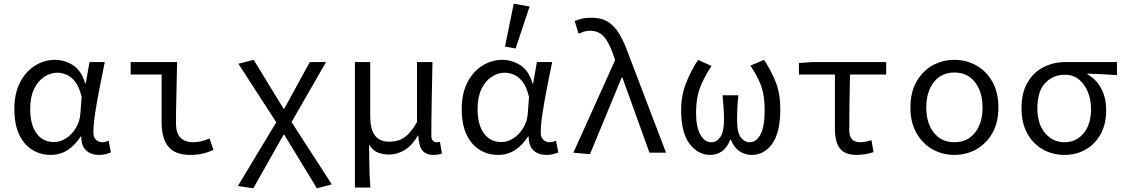

<svg xmlns="http://www.w3.org/2000/svg" viewBox="-20 -819 6040 1030"><path d="M253 12Q166 12 111.5 -51.5Q57 -115 57 -234Q57 -318 87.5 -377Q118 -436 168 -467Q218 -498 275 -498Q325 -498 370.5 -470Q416 -442 437 -371H440L460 -486H542Q529 -422 515 -351Q501 -280 491 -216Q481 -152 481 -107Q481 -82 495 -69Q509 -56 529 -56Q537 -56 546.5 -58.5Q556 -61 563 -64L575 -1Q565 3 549 7.5Q533 12 511 12Q468 12 442 -12Q416 -36 416 -87H413Q349 12 253 12ZM270 -57Q304 -57 335 -77.5Q366 -98 387 -132.5Q408 -167 411 -208L418 -299Q405 -353 383 -381Q361 -409 335.5 -419Q310 -429 288 -429Q251 -429 217.5 -407Q184 -385 163 -342Q142 -299 142 -235Q142 -150 176 -103.5Q210 -57 270 -57Z M1000 12Q919 12 883 -32.5Q847 -77 847 -163V-419H681V-486H930Q929 -404 926.5 -316.5Q924 -229 924 -157Q924 -105 948 -80.5Q972 -56 1018 -56Q1037 -56 1059 -61Q1081 -66 1104 -76L1125 -15Q1100 -3 1070 4.5Q1040 12 1000 12Z M1339 191 1256 179 1462 -163 1259 -477 1341 -498 1501 -236H1505L1642 -486H1729L1544 -164L1760 170L1680 191L1505 -96H1501Z M1884 187V-486H1966V-195Q1966 -128 1990.5 -93.5Q2015 -59 2069 -59Q2094 -59 2118.5 -66.5Q2143 -74 2167.5 -97Q2192 -120 2217 -164V-486H2300Q2298 -388 2296 -283.5Q2294 -179 2294 -92Q2294 -73 2302 -64.5Q2310 -56 2322 -56Q2326 -56 2329.5 -56.5Q2333 -57 2340 -58L2351 4Q2333 12 2304 12Q2266 12 2246.5 -11Q2227 -34 2224 -92H2222Q2192 -40 2152 -15Q2112 10 2068 10Q2035 10 2007.5 -0.5Q1980 -11 1960 -43Q1961 7 1961 44Q1961 81 1962.5 114Q1964 147 1967 187Z M2653 12Q2566 12 2511.5 -51.5Q2457 -115 2457 -234Q2457 -318 2487.5 -377Q2518 -436 2568 -467Q2618 -498 2675 -498Q2725 -498 2770.5 -470Q2816 -442 2837 -371H2840L2860 -486H2942Q2929 -422 2915 -351Q2901 -280 2891 -216Q2881 -152 2881 -107Q2881 -82 2895 -69Q2909 -56 2929 -56Q2937 -56 2946.5 -58.5Q2956 -61 2963 -64L2975 -1Q2965 3 2949 7.5Q2933 12 2911 12Q2868 12 2842 -12Q2816 -36 2816 -87H2813Q2749 12 2653 12ZM2670 -57Q2704 -57 2735 -77.5Q2766 -98 2787 -132.5Q2808 -167 2811 -208L2818 -299Q2805 -353 2783 -381Q2761 -409 2735.5 -419Q2710 -429 2688 -429Q2651 -429 2617.5 -407Q2584 -385 2563 -342Q2542 -299 2542 -235Q2542 -150 2576 -103.5Q2610 -57 2670 -57ZM2746 -559 2689 -569 2736 -799 2821 -784Z M3145 8 3056 0 3280 -497 3272 -520Q3248 -591 3219.5 -622.5Q3191 -654 3146 -654Q3126 -654 3111.5 -649Q3097 -644 3084 -638L3063 -706Q3080 -714 3101.5 -719Q3123 -724 3155 -724Q3206 -724 3241.5 -702Q3277 -680 3303.5 -635Q3330 -590 3355 -519L3553 0H3464L3319 -403H3315Z M3790 12Q3724 12 3679 -48Q3634 -108 3634 -229Q3634 -306 3660.5 -373.5Q3687 -441 3725 -498L3797 -465Q3756 -404 3735 -347.5Q3714 -291 3714 -214Q3714 -138 3737 -97Q3760 -56 3795 -56Q3824 -56 3844 -83.5Q3864 -111 3864 -178Q3864 -208 3862 -238.5Q3860 -269 3856 -308H3941Q3937 -269 3935.5 -238.5Q3934 -208 3934 -178Q3934 -108 3954 -82Q3974 -56 4002 -56Q4038 -56 4060 -98Q4082 -140 4082 -227Q4082 -277 4074.5 -315.5Q4067 -354 4050 -390Q4033 -426 4006 -467L4079 -498Q4117 -440 4141.5 -378.5Q4166 -317 4166 -232Q4166 -110 4123.5 -49Q4081 12 4012 12Q3977 12 3947.5 -7.5Q3918 -27 3901 -69H3897Q3881 -27 3853 -7.5Q3825 12 3790 12Z M4576 12Q4511 12 4485 -23.5Q4459 -59 4459 -127V-419H4266V-481L4336 -486H4734V-419H4540Q4538 -341 4537 -265.5Q4536 -190 4536 -121Q4536 -87 4551 -71.5Q4566 -56 4594 -56Q4609 -56 4624 -59Q4639 -62 4655 -67L4666 -3Q4650 3 4626 7.5Q4602 12 4576 12Z M5100 12Q5036 12 4982.5 -18Q4929 -48 4896.5 -105Q4864 -162 4864 -242Q4864 -324 4896.5 -381Q4929 -438 4982.5 -468Q5036 -498 5100 -498Q5164 -498 5217.5 -468Q5271 -438 5303.5 -381Q5336 -324 5336 -242Q5336 -162 5303.5 -105Q5271 -48 5217.5 -18Q5164 12 5100 12ZM5100 -56Q5170 -56 5210.5 -107.5Q5251 -159 5251 -242Q5251 -326 5210.5 -378Q5170 -430 5100 -430Q5030 -430 4989.5 -378Q4949 -326 4949 -242Q4949 -159 4989.5 -107.5Q5030 -56 5100 -56Z M5690 12Q5628 12 5575.5 -17Q5523 -46 5491.5 -102Q5460 -158 5460 -238Q5460 -323 5493 -378Q5526 -433 5579.5 -459.5Q5633 -486 5694 -486H5972V-416Q5929 -419 5892.5 -421Q5856 -423 5814 -424V-420Q5861 -394 5887.5 -344.5Q5914 -295 5914 -227Q5914 -152 5884 -98.5Q5854 -45 5803.5 -16.5Q5753 12 5690 12ZM5690 -56Q5753 -56 5793 -104Q5833 -152 5833 -234Q5833 -283 5816.5 -324.5Q5800 -366 5769 -392Q5738 -418 5692 -418Q5629 -418 5587 -373.5Q5545 -329 5545 -238Q5545 -154 5586.5 -105Q5628 -56 5690 -56Z"/></svg>

Font: SauceCodePro NFM
Style: Regular
Weight: 400
Monospace: yes
Designer: Paul D. Hunt, Teo Tuominen
Foundry: Adobe
Version: Version 2.042;hotconv 1.1.0;makeotfexe 2.6.0;Nerd Fonts 3.3.